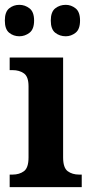

<svg xmlns="http://www.w3.org/2000/svg" viewBox="-25 -774 375 794"><path d="M15 0V-52H27Q55 -52 74 -66Q93 -80 93 -123V-417Q93 -457 74 -470.5Q55 -484 27 -484H15V-536H236V-123Q236 -80 255 -66Q274 -52 302 -52H313V0ZM247 -624Q222 -624 203.5 -638.5Q185 -653 185 -689Q185 -725 203.5 -739.5Q222 -754 247 -754Q269 -754 287.5 -739.5Q306 -725 306 -689Q306 -653 287.5 -638.5Q269 -624 247 -624ZM55 -624Q31 -624 13 -638.5Q-5 -653 -5 -689Q-5 -725 13 -739.5Q31 -754 55 -754Q78 -754 97 -739.5Q116 -725 116 -689Q116 -653 97 -638.5Q78 -624 55 -624Z"/></svg>

Font: Noto Serif Sinhala SemiCondensed
Style: Bold
Weight: 700
Width: 4
Designer: Jelle Bosma - Monotype Design Team
Foundry: Monotype Imaging Inc.
Version: Version 2.007; ttfautohint (v1.8.4.7-5d5b)